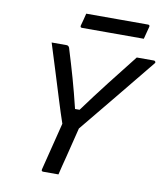

<svg xmlns="http://www.w3.org/2000/svg" viewBox="-95 -965 902 1044"><g transform="rotate(10 356.0 -443.5)"><path d="M299 0H215Q203 0 206 -12L272 -275Q254 -327 231.5 -400Q209 -473 184.5 -551.5Q160 -630 138 -700H221Q235 -700 239 -679Q262 -605 283.5 -529Q305 -453 326 -366H351Q414 -452 478.5 -535Q543 -618 608 -700H703Q708 -700 711 -695Q714 -690 709 -685Q625 -581 537.5 -475Q450 -369 365 -265L324 -100Q317 -75 311 -49.5Q305 -24 299 0ZM296 -887H637Q648 -887 646 -876Q641 -859 637 -842Q633 -825 628 -807H287Q276 -807 278 -818Q283 -836 287.5 -853Q292 -870 296 -887Z"/></g></svg>

Font: Recursive Sn Lnr St
Style: Italic
Weight: 400
Italic angle: -15°
Version: Version 1.079;hotconv 1.0.112;makeotfexe 2.5.65598; ttfautoh